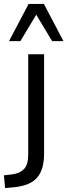

<svg xmlns="http://www.w3.org/2000/svg" viewBox="-69 -767 344 980"><path d="M-43 193 -49 128 -7 123Q32 118 53.5 96Q75 74 75 21V-490H156V16Q156 57 147.5 87.5Q139 118 120.5 139.5Q102 161 72 173Q42 185 0 189ZM-23 -557 77 -747H155L255 -557H197L116 -692L35 -557Z"/></svg>

Font: Nunito Sans 10pt SemiCondensed
Style: Regular
Weight: 400
Width: 4
Designer: Vernon Adams
Foundry: Vernon Adams
Version: Version 3.101;gftools[0.9.27]